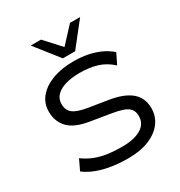

<svg xmlns="http://www.w3.org/2000/svg" viewBox="-216 -1088 1166 1245"><g transform="rotate(-30 367.5 -466.0)"><path d="M381 9Q317 9 259 0Q201 -9 152 -27.5Q103 -46 67 -74L104 -152Q145 -122 188.5 -105.5Q232 -89 280.5 -82.5Q329 -76 383 -76Q474 -76 525.5 -106.5Q577 -137 577 -195Q577 -229 560 -249Q543 -269 510 -280Q477 -291 427 -299L286 -322Q178 -339 131.5 -387.5Q85 -436 85 -511Q85 -573 123.5 -618.5Q162 -664 229.5 -689Q297 -714 386 -714Q443 -714 492.5 -704Q542 -694 583 -675Q624 -656 657 -627L619 -549Q570 -594 513 -611.5Q456 -629 384 -629Q325 -629 279 -616Q233 -603 207 -577Q181 -551 181 -512Q181 -466 211.5 -442Q242 -418 315 -406L453 -384Q565 -367 619 -321.5Q673 -276 673 -199Q673 -137 637 -90Q601 -43 536 -17Q471 9 381 9ZM337 -765 198 -941H275L383 -823L492 -941H568L429 -765Z"/></g></svg>

Font: Nunito Sans 7pt SemiExpanded
Style: Regular
Weight: 400
Width: 6
Designer: Vernon Adams
Foundry: Vernon Adams
Version: Version 3.101;gftools[0.9.27]